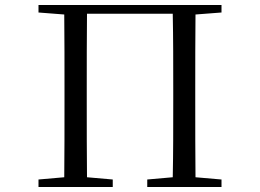

<svg xmlns="http://www.w3.org/2000/svg" viewBox="-20 -748 1040 768"><path d="M134 -698 237 -690C238 -591 238 -491 238 -391V-344C238 -233 238 -136 237 -39L134 -30V0H431V-30L328 -39C327 -136 327 -234 327 -344V-391C327 -493 327 -594 328 -693H671C673 -593 673 -492 673 -391V-344C673 -233 673 -136 671 -39L569 -30V0H866V-30L762 -39C761 -137 761 -234 761 -344V-391C761 -492 761 -592 762 -690L866 -698V-728H134Z"/></svg>

Font: Harano Aji Mincho
Style: Regular
Weight: 400
Foundry: Masamichi Hosoda
Version: HaranoAjiMincho-Regular version 20230610;ttx 4.39.4